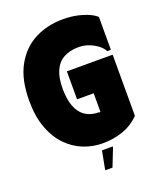

<svg xmlns="http://www.w3.org/2000/svg" viewBox="-156 -810 892 1064"><g transform="rotate(-20 289.5 -277.5)"><path d="M14 -350Q14 -475 58.5 -555Q103 -635 177.5 -673Q252 -711 342 -711Q391 -711 430 -702Q469 -693 496.5 -680Q524 -667 536 -654V-461H514Q506 -479 484.5 -496Q463 -513 434 -524.5Q405 -536 372 -536Q320 -536 284 -516Q248 -496 229.5 -455Q211 -414 211 -349Q211 -288 227 -245Q243 -202 275.5 -180Q308 -158 355 -158Q355 -158 357.5 -156.5Q360 -155 364 -158V-267H266V-432H536V-71Q493 -28 437.5 -8.5Q382 11 317 11Q259 11 205 -10.5Q151 -32 108 -76Q65 -120 39.5 -188Q14 -256 14 -350ZM321 156H278L299 46H362V52Z"/></g></svg>

Font: Phudu Black
Style: Regular
Weight: 900
Version: Version 1.005;gftools[0.9.23]